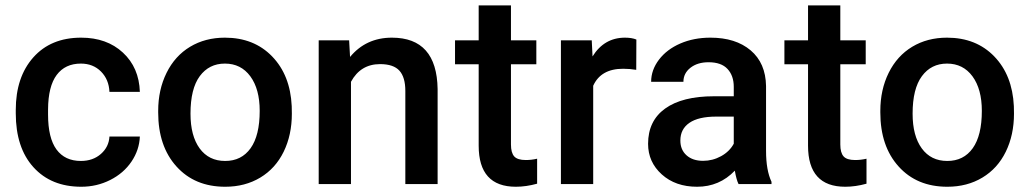

<svg xmlns="http://www.w3.org/2000/svg" viewBox="-20 -698 3905 728"><path d="M286.6 -87.7Q332.5 -87.7 362.7 -114.4Q392.9 -141.1 395 -180.4H510.3Q508.3 -129.5 478.6 -85.4Q448.9 -41.3 398 -15.6Q347.1 10.1 288.2 10.1Q173.8 10.1 106.8 -64Q39.8 -138 39.8 -268.5V-281.1Q39.8 -405.5 106.3 -480.4Q172.8 -555.2 287.7 -555.2Q384.9 -555.2 446.1 -498.5Q507.3 -441.8 510.3 -349.6H395Q392.9 -396.5 363 -426.7Q333 -456.9 286.6 -456.9Q227.2 -456.9 195 -413.9Q162.7 -370.8 162.2 -283.1V-263.5Q162.2 -174.8 194.2 -131.2Q226.2 -87.7 286.6 -87.7Z M579.8 -277.6Q579.8 -357.7 611.6 -421.9Q643.3 -486.1 700.8 -520.7Q758.2 -555.2 832.7 -555.2Q943.1 -555.2 1011.8 -484.1Q1080.6 -413.1 1086.1 -295.7L1086.6 -267Q1086.6 -186.4 1055.7 -122.9Q1024.7 -59.4 967 -24.7Q909.3 10.1 833.8 10.1Q718.4 10.1 649.1 -66.8Q579.8 -143.6 579.8 -271.5ZM702.3 -267Q702.3 -182.9 737 -135.3Q771.8 -87.7 833.8 -87.7Q895.7 -87.7 930.2 -136Q964.7 -184.4 964.7 -277.6Q964.7 -360.2 929.2 -408.6Q893.7 -456.9 832.7 -456.9Q772.8 -456.9 737.5 -409.3Q702.3 -361.7 702.3 -267Z M1303.8 -545.1 1307.3 -482.1Q1367.8 -555.2 1466 -555.2Q1636.3 -555.2 1639.3 -360.2V0H1516.9V-353.1Q1516.9 -405 1494.5 -430Q1472 -454.9 1421.2 -454.9Q1347.1 -454.9 1310.8 -387.9V0H1188.4V-545.1Z M1917.4 -677.6V-545.1H2013.6V-454.4H1917.4V-150.1Q1917.4 -118.9 1929.7 -105Q1942.1 -91.2 1973.8 -91.2Q1995 -91.2 2016.6 -96.2V-1.5Q1974.8 10.1 1936 10.1Q1795 10.1 1795 -145.6V-454.4H1705.3V-545.1H1795V-677.6Z M2392.4 -433.2Q2368.3 -437.3 2342.6 -437.3Q2258.4 -437.3 2229.2 -372.8V0H2106.8V-545.1H2223.7L2226.7 -484.1Q2271 -555.2 2349.6 -555.2Q2375.8 -555.2 2392.9 -548.1Z M2780.4 0Q2772.3 -15.6 2766.2 -50.9Q2707.8 10.1 2623.2 10.1Q2541.1 10.1 2489.2 -36.8Q2437.3 -83.6 2437.3 -152.6Q2437.3 -239.8 2502 -286.4Q2566.8 -333 2687.2 -333H2762.2V-368.8Q2762.2 -411.1 2738.5 -436.5Q2714.9 -462 2666.5 -462Q2624.7 -462 2598 -441.1Q2571.3 -420.2 2571.3 -387.9H2448.9Q2448.9 -432.7 2478.6 -471.8Q2508.3 -510.8 2559.4 -533Q2610.6 -555.2 2673.6 -555.2Q2769.3 -555.2 2826.2 -507.1Q2883.1 -458.9 2884.6 -371.8V-125.9Q2884.6 -52.4 2905.3 -8.6V0ZM2645.8 -88.2Q2682.1 -88.2 2714.1 -105.8Q2746.1 -123.4 2762.2 -153.1V-255.9H2696.2Q2628.2 -255.9 2594 -232.2Q2559.7 -208.6 2559.7 -165.2Q2559.7 -130 2583.1 -109.1Q2606.5 -88.2 2645.8 -88.2Z M3166.2 -677.6V-545.1H3262.5V-454.4H3166.2V-150.1Q3166.2 -118.9 3178.6 -105Q3190.9 -91.2 3222.7 -91.2Q3243.8 -91.2 3265.5 -96.2V-1.5Q3223.7 10.1 3184.9 10.1Q3043.8 10.1 3043.8 -145.6V-454.4H2954.2V-545.1H3043.8V-677.6Z M3317.9 -277.6Q3317.9 -357.7 3349.6 -421.9Q3381.4 -486.1 3438.8 -520.7Q3496.2 -555.2 3570.8 -555.2Q3681.1 -555.2 3749.9 -484.1Q3818.6 -413.1 3824.2 -295.7L3824.7 -267Q3824.7 -186.4 3793.7 -122.9Q3762.7 -59.4 3705 -24.7Q3647.4 10.1 3571.8 10.1Q3456.4 10.1 3387.2 -66.8Q3317.9 -143.6 3317.9 -271.5ZM3440.3 -267Q3440.3 -182.9 3475.1 -135.3Q3509.8 -87.7 3571.8 -87.7Q3633.8 -87.7 3668.3 -136Q3702.8 -184.4 3702.8 -277.6Q3702.8 -360.2 3667.3 -408.6Q3631.7 -456.9 3570.8 -456.9Q3510.8 -456.9 3475.6 -409.3Q3440.3 -361.7 3440.3 -267Z"/></svg>

Font: Vazir FD Medium
Style: Regular
Weight: 500
Foundry: DejaVu fonts team - Redesigned by Saber Rastikerdar
Version: Version 21.10;October 20, 2019;FontCreator 12.0.0.2547 64-bi